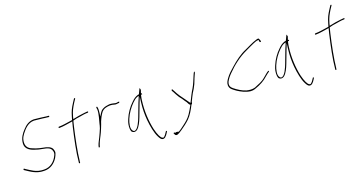

<svg xmlns="http://www.w3.org/2000/svg" viewBox="-40 -1494 4612 2430"><g transform="rotate(-20 2266.0 -279.0)"><path d="M63 -97C53 -85 67 -81 72 -77C129 -40 197 14 299 14C385 18 447 -30 485 -90C494 -106 508 -133 512 -150C517 -172 511 -187 504 -207C488 -241 441 -258 385 -267C328 -277 278 -295 234 -316C192 -339 172 -379 187 -444C193 -472 208 -495 223 -516C262 -566 314 -628 395 -628H396C429 -624 480 -619 510 -616C527 -614 551 -609 564 -609H565L586 -606H587C590 -605 596 -608 598 -613C600 -623 588 -624 569 -624H567C516 -633 457 -637 399 -644C334 -644 287 -610 248 -567C209 -526 172 -477 166 -408C159 -316 239 -288 326 -264C378 -250 468 -249 488 -198C494 -185 499 -168 495 -149C493 -142 493 -135 486 -124C454 -55 391 2 302 -2C200 -2 138 -57 84 -90L72 -99C69 -102 67 -101 63 -97Z M659 -440C658 -436 661 -431 665 -431H673C726 -431 781 -444 836 -451L849 -453L845 -440C840 -423 836 -406 831 -386C796 -236 760 -65 749 61L748 70C748 80 764 79 764 69V59L765 58C779 -72 812 -236 847 -386C852 -408 857 -430 863 -450L865 -457L872 -459C898 -468 926 -471 953 -475C984 -480 1030 -489 1060 -489H1069C1074 -489 1078 -492 1079 -496C1080 -502 1078 -505 1073 -505H1064C1059 -505 1045 -504 1023 -501C979 -497 924 -487 883 -478L871 -475L874 -488C876 -495 876 -500 879 -508C900 -580 918 -611 953 -668L981 -710C987 -720 973 -724 967 -716L939 -673C902 -615 885 -584 863 -508C859 -497 856 -482 852 -470C840 -469 829 -467 816 -464H815C772 -458 718 -448 675 -448H668C664 -448 660 -444 659 -440Z M1052 -35C1050 -28 1053 -26 1056 -26C1063 -26 1065 -27 1068 -34L1073 -53C1089 -104 1120 -151 1141 -199C1154 -232 1170 -263 1179 -292C1186 -314 1195 -339 1205 -358L1219 -386L1237 -416C1256 -449 1284 -468 1319 -474L1335 -477C1356 -481 1378 -480 1396 -477C1416 -474 1430 -465 1446 -467H1447C1455 -467 1470 -469 1475 -470H1484C1491 -472 1498 -489 1486 -486H1479C1470 -484 1459 -484 1451 -482H1449C1443 -482 1440 -483 1436 -484L1420 -488C1413 -490 1409 -491 1402 -492L1381 -495C1362 -498 1339 -492 1318 -489L1298 -484L1275 -474C1253 -463 1242 -451 1227 -428L1203 -390L1209 -431C1214 -466 1215 -495 1209 -517C1207 -527 1192 -518 1194 -511V-510C1194 -503 1198 -498 1198 -485C1199 -457 1192 -423 1184 -389C1181 -375 1178 -364 1174 -351C1170 -332 1164 -317 1161 -302L1157 -284C1155 -275 1152 -266 1149 -258L1147 -251C1132 -217 1118 -181 1101 -148C1086 -116 1066 -83 1057 -54ZM1139 -189Z M1504 -176C1497 -136 1498 -95 1510 -75C1527 -56 1556 -51 1584 -73C1616 -100 1643 -155 1665 -212C1687 -267 1707 -325 1729 -381L1758 -453L1749 -380C1739 -297 1738 -220 1745 -143C1753 -60 1771 39 1801 96C1815 125 1828 142 1842 147C1874 159 1899 129 1921 94L1934 72C1936 70 1934 69 1929 68C1922 72 1922 69 1922 63V66L1907 88C1899 102 1890 114 1880 123C1870 135 1861 137 1851 131C1838 126 1827 110 1816 87C1804 62 1793 29 1783 -12C1759 -121 1749 -262 1768 -402C1770 -421 1774 -438 1777 -453L1781 -471L1789 -473C1795 -473 1797 -472 1797 -471V-473C1799 -482 1797 -487 1787 -490C1792 -507 1797 -518 1801 -531C1799 -545 1795 -555 1793 -558C1793 -557 1790 -553 1788 -549C1783 -539 1765 -503 1758 -486V-488C1753 -484 1753 -485 1745 -485C1706 -473 1682 -455 1649 -422C1602 -378 1553 -310 1524 -238C1514 -214 1507 -194 1504 -176ZM1538 -236C1566 -305 1614 -369 1659 -413C1681 -434 1701 -454 1731 -464L1749 -469L1740 -445C1708 -375 1681 -290 1650 -214C1637 -180 1591 -61 1543 -71C1535 -73 1530 -78 1525 -86C1501 -117 1517 -186 1538 -236Z M2003 131 2008 140C2014 156 2023 166 2047 159C2063 153 2089 138 2104 126H2105C2150 95 2191 65 2231 27C2273 -14 2309 -77 2340 -139L2341 -137C2348 -141 2351 -146 2353 -155C2353 -156 2354 -162 2353 -164L2354 -167C2363 -184 2370 -199 2378 -216C2395 -252 2413 -284 2433 -313C2454 -348 2470 -385 2486 -429V-430L2506 -476C2510 -484 2513 -492 2517 -499C2520 -507 2519 -516 2515 -517C2513 -520 2503 -503 2503 -503L2492 -479C2469 -426 2449 -370 2420 -322C2394 -282 2368 -228 2343 -177L2334 -161L2325 -173C2320 -180 2314 -188 2308 -197C2302 -205 2295 -214 2288 -225L2265 -257C2258 -268 2249 -279 2239 -293C2221 -321 2204 -348 2190 -378L2179 -396C2178 -414 2161 -396 2165 -386L2176 -367C2191 -336 2205 -314 2224 -282L2252 -246C2260 -236 2266 -225 2273 -214C2280 -204 2287 -195 2293 -186C2307 -163 2307 -150 2326 -139L2324 -137C2303 -99 2285 -65 2261 -31C2230 14 2194 43 2157 71C2130 91 2102 114 2071 131C2065 129 2041 118 2023 130L2019 122H2006C2003 124 2001 128 2003 131Z M2855 -207C2856 -157 2896 -137 2937 -106C2981 -78 3036 -48 3098 -40C3132 -38 3147 -41 3173 -51C3238 -73 3301 -106 3347 -150C3365 -167 3384 -179 3401 -192H3402C3405 -196 3406 -198 3407 -204H3401C3399 -204 3397 -204 3394 -203L3382 -196L3359 -178C3345 -167 3333 -154 3315 -141C3275 -105 3219 -86 3171 -66V-65H3170C3129 -53 3090 -58 3054 -67C2997 -84 2945 -120 2906 -151C2884 -169 2857 -195 2878 -246V-247C2895 -280 2919 -310 2947 -338C3026 -419 3122 -495 3227 -542C3264 -559 3305 -580 3341 -595C3360 -603 3387 -615 3409 -615H3419L3416 -602C3418 -597 3421 -592 3424 -583H3435C3446 -586 3433 -610 3431 -615C3426 -637 3416 -638 3384 -626C3331 -611 3280 -581 3224 -557C3142 -523 3069 -467 3001 -407C2960 -372 2919 -335 2891 -295C2870 -266 2854 -240 2855 -207Z M3483 -176C3476 -136 3477 -95 3489 -75C3506 -56 3535 -51 3563 -73C3595 -100 3622 -155 3644 -212C3666 -267 3686 -325 3708 -381L3737 -453L3728 -380C3718 -297 3717 -220 3724 -143C3732 -60 3750 39 3780 96C3794 125 3807 142 3821 147C3853 159 3878 129 3900 94L3913 72C3915 70 3913 69 3908 68C3901 72 3901 69 3901 63V66L3886 88C3878 102 3869 114 3859 123C3849 135 3840 137 3830 131C3817 126 3806 110 3795 87C3783 62 3772 29 3762 -12C3738 -121 3728 -262 3747 -402C3749 -421 3753 -438 3756 -453L3760 -471L3768 -473C3774 -473 3776 -472 3776 -471V-473C3778 -482 3776 -487 3766 -490C3771 -507 3776 -518 3780 -531C3778 -545 3774 -555 3772 -558C3772 -557 3769 -553 3767 -549C3762 -539 3744 -503 3737 -486V-488C3732 -484 3732 -485 3724 -485C3685 -473 3661 -455 3628 -422C3581 -378 3532 -310 3503 -238C3493 -214 3486 -194 3483 -176ZM3517 -236C3545 -305 3593 -369 3638 -413C3660 -434 3680 -454 3710 -464L3728 -469L3719 -445C3687 -375 3660 -290 3629 -214C3616 -180 3570 -61 3522 -71C3514 -73 3509 -78 3504 -86C3480 -117 3496 -186 3517 -236Z M4112 -440C4111 -436 4114 -431 4118 -431H4126C4179 -431 4234 -444 4289 -451L4302 -453L4298 -440C4293 -423 4289 -406 4284 -386C4249 -236 4213 -65 4202 61L4201 70C4201 80 4217 79 4217 69V59L4218 58C4232 -72 4265 -236 4300 -386C4305 -408 4310 -430 4316 -450L4318 -457L4325 -459C4351 -468 4379 -471 4406 -475C4437 -480 4483 -489 4513 -489H4522C4527 -489 4531 -492 4532 -496C4533 -502 4531 -505 4526 -505H4517C4512 -505 4498 -504 4476 -501C4432 -497 4377 -487 4336 -478L4324 -475L4327 -488C4329 -495 4329 -500 4332 -508C4353 -580 4371 -611 4406 -668L4434 -710C4440 -720 4426 -724 4420 -716L4392 -673C4355 -615 4338 -584 4316 -508C4312 -497 4309 -482 4305 -470C4293 -469 4282 -467 4269 -464H4268C4225 -458 4171 -448 4128 -448H4121C4117 -448 4113 -444 4112 -440Z"/></g></svg>

Font: Stray Cat
Style: ExLtObl
Weight: 200
Version: Version 1.0